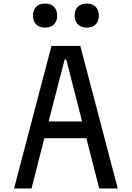

<svg xmlns="http://www.w3.org/2000/svg" viewBox="-20 -1058 740 1078"><path d="M59 0 269 -800H431L641 0H537L465 -282H229L157 0ZM343 -724 253 -376H441L352 -724ZM233 -903Q201 -903 183 -921Q165 -939 165 -970Q165 -1002 183 -1020Q201 -1038 233 -1038Q265 -1038 283 -1020Q301 -1002 301 -970Q301 -939 283 -921Q265 -903 233 -903ZM467 -903Q435 -903 417 -921Q399 -939 399 -970Q399 -1002 417 -1020Q435 -1038 467 -1038Q499 -1038 517 -1020Q535 -1002 535 -970Q535 -939 517 -921Q499 -903 467 -903Z"/></svg>

Font: Martian Mono Light
Style: Regular
Weight: 300
Monospace: yes
Designer: Roman Shamin
Foundry: Evil Martians
Version: Version 1.000; ttfautohint (v1.8.4.7-5d5b)